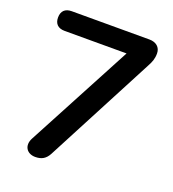

<svg xmlns="http://www.w3.org/2000/svg" viewBox="-125 -767 786 871"><g transform="rotate(20 267.5 -331.0)"><path d="M143 8C174 8 193 -4 207 -30L483 -557C495 -579 502 -596 502 -622C502 -652 480 -670 448 -670H73C41 -670 24 -653 24 -622C24 -592 41 -575 73 -575H372L101 -65C80 -25 102 8 143 8Z"/></g></svg>

Font: SN Pro Medium
Style: Regular
Weight: 500
Designer: Tobias Whetton
Foundry: Supernotes
Version: Version 1.003;Glyphs 3.3 (3324)